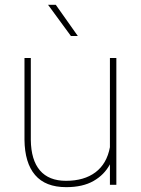

<svg xmlns="http://www.w3.org/2000/svg" viewBox="-20 -770 587 800"><path d="M438 0V-85.4Q414.6 -41.5 369.6 -15.9Q324.7 9.8 255.9 9.8Q169.4 9.8 126.2 -40.8Q83 -91.3 82 -188V-528.3H108.4V-187Q109.4 -103 146.5 -59.8Q183.6 -16.6 254.9 -16.6Q330.6 -16.6 377.9 -52.2Q425.3 -87.9 438 -156.7V-528.3H464.8V0ZM304.2 -620.1H275.4L180.2 -750H212.4Z"/></svg>

Font: TypoPRO Roboto
Style: Regular
Weight: 250
Designer: Google
Version: Version 2.136; 2016